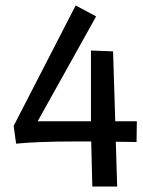

<svg xmlns="http://www.w3.org/2000/svg" viewBox="-20 -684 524 703"><path d="M313 -499 394 -496 402 -240H481L480 -164Q439 -164 404 -165L409 -1H318L314 -166H257Q118 -166 39 -158L30 -223L257 -664L332 -624L118 -240H313Z"/></svg>

Font: Fresca
Style: Regular
Weight: 400
Designer: Iván Moreno
Foundry: Fontstage
Version: Version 1.001